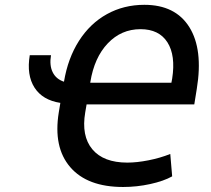

<svg xmlns="http://www.w3.org/2000/svg" viewBox="-20 -757 867 789"><path d="M102.3 -530.2H189.6Q182.5 -488.3 196.6 -460Q210.6 -431.8 242.9 -421.2Q258.9 -517.4 304.5 -589Q350.1 -660.5 419.4 -698.9Q488.6 -737.2 573.2 -737.2Q700.6 -737.2 758 -645.6Q815.3 -554 788.7 -392L778.4 -328.1H335.9L330.3 -295.5Q313.6 -198.5 359.4 -143.6Q405.2 -88.8 503.2 -88.8Q542.3 -88.8 590 -98.2Q637.8 -107.6 679.7 -124.3L687.5 -32.3Q652.7 -12.8 597.5 -0.7Q542.3 11.4 485.8 11.4Q338.8 11.4 268.5 -70.3Q198.2 -152 221.6 -295.5L228 -334.2Q154.8 -345.5 121.8 -397Q88.8 -448.5 102.3 -530.2ZM350.9 -416.9H684.3L687.5 -433.9Q702.4 -529.1 668 -583.1Q633.5 -637.1 557.5 -637.1Q478.3 -637.1 422.9 -578.8Q367.5 -520.6 351.2 -419.7Z"/></svg>

Font: Karasuma Gothic
Style: Medium Italic
Weight: 500
Italic angle: 9.39998°
Designer: Rasmus Andersson / Ryoko Nishizuka
Foundry: Genbu
Version: Version 1.00